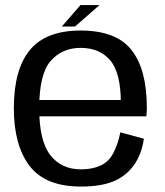

<svg xmlns="http://www.w3.org/2000/svg" viewBox="-20 -716 638 742"><path d="M293 5V-61.5Q217 -61.5 174.2 -116.8Q131.5 -172 131.5 -297.5Q131.5 -430 175.8 -480.5Q220 -531 291.5 -531Q365 -531 406 -482.8Q447 -434.5 447 -318.5L452.5 -329.5H120.5V-266.5H545.5Q547.5 -281.5 547.5 -299Q547.5 -447.5 488.2 -522.8Q429 -598 291.5 -598Q157.5 -598 95.5 -522.8Q33.5 -447.5 33.5 -297.5Q33.5 -155 94.2 -75Q155 5 293 5ZM293 -61.5V5Q368 5 416.8 -14.5Q465.5 -34 496.5 -76.5Q527.5 -119 536 -180L445 -204.5Q436.5 -161 418.8 -126Q401 -91 368.8 -76.2Q336.5 -61.5 293 -61.5ZM219 -613.5H270L364.5 -696.5H291Z"/></svg>

Font: Anybody UltraCondensed Thin
Style: Regular
Weight: 400
Version: Version 1.111